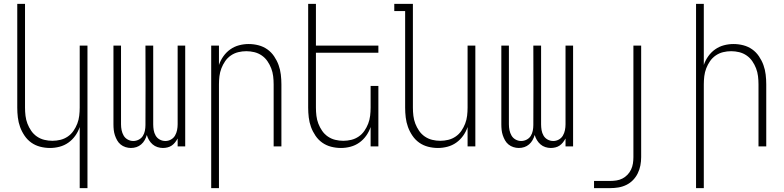

<svg xmlns="http://www.w3.org/2000/svg" viewBox="-20 -755 4040 990"><path d="M391 215V-100Q383 -76 368 -55Q353 -34 332.5 -19.5Q312 -5 287.5 1.5Q263 8 238 8Q212 8 187 1.5Q162 -5 141.5 -19.5Q121 -34 106.5 -55.5Q92 -77 83.5 -100.5Q75 -124 72 -149.5Q69 -175 69 -200V-735H109V-200Q109 -179 111.5 -158Q114 -137 121.5 -117.5Q129 -98 141 -80.5Q153 -63 170.5 -51Q188 -39 208.5 -34Q229 -29 250 -29Q271 -29 291.5 -34Q312 -39 329.5 -51Q347 -63 359 -80.5Q371 -98 378.5 -117.5Q386 -137 388.5 -158Q391 -179 391 -200V-520H431V215Z M655 8Q641 8 627 3.5Q613 -1 602 -10Q591 -19 584 -31.5Q577 -44 572.5 -57.5Q568 -71 566.5 -85Q565 -99 565 -114V-520H604V-114Q604 -99 607 -84Q610 -69 617.5 -56Q625 -43 638.5 -35.5Q652 -28 667 -28Q682 -28 695.5 -35Q709 -42 716.5 -54Q724 -66 727 -80.5Q730 -95 730 -110Q731 -212 730.5 -314.5Q730 -417 730 -520H770V-114Q770 -99 772.5 -84Q775 -69 782.5 -56Q790 -43 803.5 -35.5Q817 -28 833 -28Q848 -28 861.5 -35.5Q875 -43 882.5 -56Q890 -69 893 -84Q896 -99 896 -114V-520H935V0H896V-41Q890 -30 882.5 -20.5Q875 -11 865.5 -4.5Q856 2 844 5Q832 8 820 8Q806 8 792 3.5Q778 -1 767 -10.5Q756 -20 748.5 -32.5Q741 -45 737 -59Q733 -45 726 -32.5Q719 -20 708 -10.5Q697 -1 683.5 3.5Q670 8 655 8Z M1069 215V-520H1109V-420Q1117 -444 1132 -465Q1147 -486 1167.5 -500.5Q1188 -515 1212.5 -521.5Q1237 -528 1262 -528Q1288 -528 1313 -521.5Q1338 -515 1358.5 -500.5Q1379 -486 1393.5 -464.5Q1408 -443 1416.5 -419.5Q1425 -396 1428 -370.5Q1431 -345 1431 -320V0H1391V-320Q1391 -341 1388.5 -362Q1386 -383 1378.5 -402.5Q1371 -422 1359 -439.5Q1347 -457 1329.5 -469Q1312 -481 1291.5 -486Q1271 -491 1250 -491Q1229 -491 1208.5 -486Q1188 -481 1170.5 -469Q1153 -457 1141 -439.5Q1129 -422 1121.5 -402.5Q1114 -383 1111.5 -362Q1109 -341 1109 -320V215Z M1738 8Q1712 8 1687 1.5Q1662 -5 1641.5 -19.5Q1621 -34 1606.5 -55.5Q1592 -77 1583.5 -100.5Q1575 -124 1572 -149.5Q1569 -175 1569 -200V-735H1609V-520H1931V-483H1609V-200Q1609 -179 1611.5 -158Q1614 -137 1621.5 -117.5Q1629 -98 1641 -80.5Q1653 -63 1670.5 -51Q1688 -39 1708.5 -34Q1729 -29 1750 -29Q1771 -29 1791.5 -34Q1812 -39 1829.5 -51Q1847 -63 1859 -80.5Q1871 -98 1878.5 -117.5Q1886 -137 1888.5 -158Q1891 -179 1891 -200V-312H1931V0H1891V-100Q1883 -76 1868 -55Q1853 -34 1832.5 -19.5Q1812 -5 1787.5 1.5Q1763 8 1738 8Z M2238 8Q2212 8 2187 1.5Q2162 -5 2141.5 -19.5Q2121 -34 2106.5 -55.5Q2092 -77 2083.5 -100.5Q2075 -124 2072 -149.5Q2069 -175 2069 -200V-698H2013V-735H2109V-200Q2109 -179 2111.5 -158Q2114 -137 2121.5 -117.5Q2129 -98 2141 -80.5Q2153 -63 2170.5 -51Q2188 -39 2208.5 -34Q2229 -29 2250 -29Q2271 -29 2291.5 -34Q2312 -39 2329.5 -51Q2347 -63 2359 -80.5Q2371 -98 2378.5 -117.5Q2386 -137 2388.5 -158Q2391 -179 2391 -200V-520H2431V0H2391V-100Q2383 -76 2368 -55Q2353 -34 2332.5 -19.5Q2312 -5 2287.5 1.5Q2263 8 2238 8Z M2655 8Q2641 8 2627 3.5Q2613 -1 2602 -10Q2591 -19 2584 -31.5Q2577 -44 2572.5 -57.5Q2568 -71 2566.5 -85Q2565 -99 2565 -114V-520H2604V-114Q2604 -99 2607 -84Q2610 -69 2617.5 -56Q2625 -43 2638.5 -35.5Q2652 -28 2667 -28Q2682 -28 2695.5 -35Q2709 -42 2716.5 -54Q2724 -66 2727 -80.5Q2730 -95 2730 -110Q2731 -212 2730.5 -314.5Q2730 -417 2730 -520H2770V-114Q2770 -99 2772.5 -84Q2775 -69 2782.5 -56Q2790 -43 2803.5 -35.5Q2817 -28 2833 -28Q2848 -28 2861.5 -35.5Q2875 -43 2882.5 -56Q2890 -69 2893 -84Q2896 -99 2896 -114V-520H2935V0H2896V-41Q2890 -30 2882.5 -20.5Q2875 -11 2865.5 -4.5Q2856 2 2844 5Q2832 8 2820 8Q2806 8 2792 3.5Q2778 -1 2767 -10.5Q2756 -20 2748.5 -32.5Q2741 -45 2737 -59Q2733 -45 2726 -32.5Q2719 -20 2708 -10.5Q2697 -1 2683.5 3.5Q2670 8 2655 8Z M3043 215V178H3126Q3142 178 3158.5 175.5Q3175 173 3189.5 165.5Q3204 158 3215.5 146Q3227 134 3234 119Q3241 104 3243.5 88Q3246 72 3246 55V-520H3286V55Q3286 77 3282 98Q3278 119 3268.5 138.5Q3259 158 3244 173.5Q3229 189 3209.5 198.5Q3190 208 3169 211.5Q3148 215 3126 215Z M3569 215V-735H3609V-420Q3617 -444 3632 -465Q3647 -486 3667.5 -500.5Q3688 -515 3712.5 -521.5Q3737 -528 3762 -528Q3788 -528 3813 -521.5Q3838 -515 3858.5 -500.5Q3879 -486 3893.5 -464.5Q3908 -443 3916.5 -419.5Q3925 -396 3928 -370.5Q3931 -345 3931 -320V0H3891V-320Q3891 -341 3888.5 -362Q3886 -383 3878.5 -402.5Q3871 -422 3859 -439.5Q3847 -457 3829.5 -469Q3812 -481 3791.5 -486Q3771 -491 3750 -491Q3729 -491 3708.5 -486Q3688 -481 3670.5 -469Q3653 -457 3641 -439.5Q3629 -422 3621.5 -402.5Q3614 -383 3611.5 -362Q3609 -341 3609 -320V215Z"/></svg>

Font: Iosevka Term Curly Extralight
Style: Regular
Weight: 200
Designer: Belleve Invis
Foundry: Belleve Invis
Version: Version 32.3.0